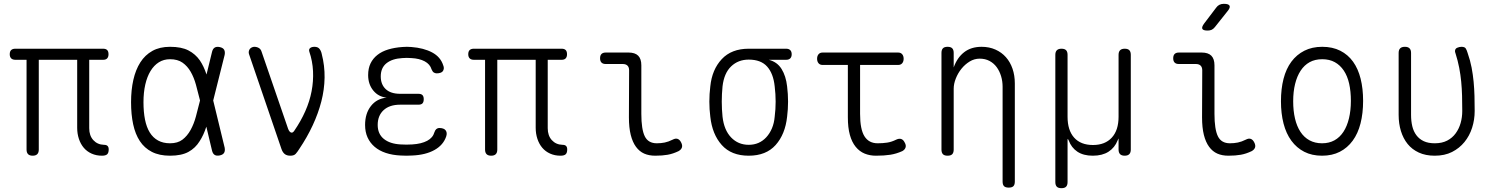

<svg xmlns="http://www.w3.org/2000/svg" viewBox="-20 -805 7840 1005"><path d="M514 10Q484 10 459.5 -1Q435 -12 418.5 -31.5Q402 -51 393 -78Q384 -105 384 -136V-492H183V-22Q183 -6 175 2Q167 10 151 10Q135 10 127 2Q119 -6 119 -22V-492H61Q46 -492 38.5 -499.5Q31 -507 31 -521Q31 -536 38.5 -543Q46 -550 60 -550H520Q534 -550 541 -543Q548 -536 548 -521Q548 -507 541 -499.5Q534 -492 520 -492H447V-134Q447 -95 468.5 -71.5Q490 -48 524 -47Q537 -47 543 -41Q549 -35 549 -23Q549 -5 541 2.5Q533 10 514 10Z M1156 -32Q1159 -15 1153 -5Q1147 5 1130.5 8.5Q1114 12 1104 6Q1094 0 1090 -16L1060 -142Q1046 -98 1025 -66Q1003 -30 966.5 -10Q930 10 870 10Q814 10 775 -10Q736 -30 712 -66.5Q688 -103 677 -154.5Q666 -206 666 -270Q666 -334 678 -387Q690 -440 714.5 -478.5Q739 -517 777.5 -538.5Q816 -560 870 -560Q930 -560 966.5 -541Q1003 -522 1026 -489Q1047 -458 1061 -415L1090 -534Q1094 -550 1104 -556Q1114 -562 1130.5 -558.5Q1147 -555 1153 -545Q1159 -535 1156 -518L1096 -279ZM1027 -279 1026 -283Q1016 -324 1005.5 -362Q995 -400 978 -429.5Q961 -459 935.5 -477Q910 -495 870 -495Q837 -495 811.5 -479Q786 -463 768 -433.5Q750 -404 740.5 -362.5Q731 -321 731 -270Q731 -219 739 -179Q747 -139 764 -111.5Q781 -84 807.5 -69.5Q834 -55 870 -55Q910 -55 935 -74Q960 -93 977.5 -124.5Q995 -156 1005.5 -195.5Q1016 -235 1026 -275Z M1453 -26 1283 -523Q1281 -530 1282.5 -537Q1284 -544 1288 -549Q1292 -554 1298.5 -557Q1305 -560 1311 -560Q1324 -560 1334.5 -554Q1345 -548 1349 -535L1488 -131Q1494 -115 1503 -111.5Q1512 -108 1520 -120Q1555 -171 1578 -223Q1601 -275 1611 -327.5Q1621 -380 1618.5 -432.5Q1616 -485 1599 -535Q1597 -542 1598.5 -546.5Q1600 -551 1604 -554Q1608 -557 1613.5 -558.5Q1619 -560 1626 -560Q1644 -560 1652.5 -549Q1661 -538 1664 -523Q1680 -461 1679 -398.5Q1678 -336 1662 -274Q1646 -212 1617 -149.5Q1588 -87 1547 -26Q1537 -10 1528 0Q1519 10 1500 10Q1481 10 1470 1Q1459 -8 1453 -26Z M2300 -463Q2304 -454 2303 -446Q2302 -438 2298 -432.5Q2294 -427 2285.5 -424Q2277 -421 2265 -421Q2261 -421 2257 -422.5Q2253 -424 2250 -426Q2247 -428 2244 -432.5Q2241 -437 2239 -442Q2231 -469 2203 -484Q2175 -499 2133 -501Q2121 -502 2109.5 -502Q2098 -502 2086 -501Q2033 -498 2003 -474Q1973 -450 1973 -405Q1973 -363 1999 -338.5Q2025 -314 2075 -314H2170Q2185 -314 2191.5 -307Q2198 -300 2198 -286Q2198 -271 2191.5 -264Q2185 -257 2170 -257H2074Q2019 -257 1988 -228.5Q1957 -200 1957 -151Q1957 -104 1989 -78Q2021 -52 2077 -49Q2092 -48 2107.5 -48Q2123 -48 2138 -49Q2186 -52 2216 -68Q2246 -84 2254 -113Q2256 -119 2258.5 -123Q2261 -127 2264 -129.5Q2267 -132 2271 -133.5Q2275 -135 2280 -135Q2291 -135 2299.5 -132Q2308 -129 2312.5 -123Q2317 -117 2318 -109.5Q2319 -102 2316 -92Q2301 -46 2254.5 -20Q2208 6 2138 9Q2123 10 2107.5 10Q2092 10 2077 9Q2034 7 1999.5 -4.5Q1965 -16 1941 -36.5Q1917 -57 1904 -85.5Q1891 -114 1891 -151Q1891 -211 1921.5 -250Q1952 -289 2004 -294Q1961 -298 1934 -331Q1907 -364 1907 -412Q1907 -447 1919.5 -473Q1932 -499 1955.5 -517.5Q1979 -536 2012 -546Q2045 -556 2086 -559Q2098 -560 2109.5 -560Q2121 -560 2133 -559Q2198 -554 2242 -530.5Q2286 -507 2300 -463Z M2914 10Q2884 10 2859.5 -1Q2835 -12 2818.5 -31.5Q2802 -51 2793 -78Q2784 -105 2784 -136V-492H2583V-22Q2583 -6 2575 2Q2567 10 2551 10Q2535 10 2527 2Q2519 -6 2519 -22V-492H2461Q2446 -492 2438.5 -499.5Q2431 -507 2431 -521Q2431 -536 2438.5 -543Q2446 -550 2460 -550H2920Q2934 -550 2941 -543Q2948 -536 2948 -521Q2948 -507 2941 -499.5Q2934 -492 2920 -492H2847V-134Q2847 -95 2868.5 -71.5Q2890 -48 2924 -47Q2937 -47 2943 -41Q2949 -35 2949 -23Q2949 -5 2941 2.5Q2933 10 2914 10Z M3337 -209Q3337 -128 3355 -91.5Q3373 -55 3418 -55Q3440 -55 3459.5 -59Q3479 -63 3501 -74Q3516 -82 3527 -78Q3538 -74 3545 -60Q3553 -45 3549.5 -33.5Q3546 -22 3532 -14Q3503 0 3475 5Q3447 10 3410 10Q3377 10 3352 -1Q3327 -12 3309 -36.5Q3291 -61 3281.5 -99Q3272 -137 3272 -191L3273 -437Q3273 -453 3264.5 -461.5Q3256 -470 3239 -470H3150Q3136 -470 3128.5 -477.5Q3121 -485 3121 -500Q3121 -515 3128.5 -522.5Q3136 -530 3151 -530H3270Q3304 -530 3320.5 -513.5Q3337 -497 3337 -463Z M4095 -492H4004Q4048 -481 4071 -444Q4094 -407 4100 -353Q4105 -313 4105 -273Q4105 -233 4100 -194Q4090 -102 4040 -46Q3990 10 3899 10Q3808 10 3758 -46Q3708 -102 3698 -194Q3693 -233 3693 -273Q3693 -313 3698 -353Q3707 -441 3758 -495.5Q3809 -550 3899 -550H4095Q4109 -550 4116.5 -542.5Q4124 -535 4124 -521Q4124 -507 4116.5 -499.5Q4109 -492 4095 -492ZM3899 -47Q3927 -47 3950 -57Q3973 -67 3991 -86.5Q4009 -106 4020.5 -133Q4032 -160 4035 -194Q4040 -233 4040 -273Q4040 -313 4035 -353Q4028 -420 3995.5 -456.5Q3963 -493 3899 -493Q3844 -493 3807 -457.5Q3770 -422 3762 -353Q3758 -313 3758 -273Q3758 -233 3762 -194Q3770 -124 3807 -85.5Q3844 -47 3899 -47Z M4681 -530Q4695 -530 4702.5 -521Q4710 -512 4710 -497.5Q4710 -483 4702.5 -474Q4695 -465 4681 -465H4482V-209Q4482 -128 4505 -91.5Q4528 -55 4574 -55Q4601 -55 4624 -58.5Q4647 -62 4671 -74Q4686 -81 4697 -77.5Q4708 -74 4715 -60Q4724 -45 4720 -33Q4716 -21 4703 -14Q4672 0 4640.5 5Q4609 10 4565 10Q4533 10 4506 -1Q4479 -12 4459 -36.5Q4439 -61 4428.5 -99Q4418 -137 4418 -191V-465H4286Q4272 -465 4264.5 -474Q4257 -483 4257 -497.5Q4257 -512 4264.5 -521Q4272 -530 4286 -530Z M4972 -341V-22Q4972 -6 4964.5 2Q4957 10 4940 10Q4923 10 4915.5 2Q4908 -6 4908 -22V-528Q4908 -544 4915.5 -552Q4923 -560 4940 -560Q4957 -560 4964.5 -552Q4972 -544 4972 -528V-452Q4990 -503 5026.5 -531.5Q5063 -560 5118 -560Q5158 -560 5190.5 -545.5Q5223 -531 5245.5 -505.5Q5268 -480 5280 -445Q5292 -410 5292 -368V145Q5292 162 5284.5 169.5Q5277 177 5260 177Q5243 177 5235.5 169.5Q5228 162 5228 145V-351Q5228 -380 5220 -406.5Q5212 -433 5197 -453.5Q5182 -474 5159.5 -486Q5137 -498 5108 -498Q5080 -498 5055.5 -483Q5031 -468 5012.5 -445Q4994 -422 4983 -394Q4972 -366 4972 -341Z M5536 180Q5519 180 5511.5 172Q5504 164 5504 148V-518Q5504 -534 5512 -542Q5520 -550 5536 -550Q5553 -550 5560.5 -542Q5568 -534 5568 -518V-194Q5568 -123 5602.5 -84.5Q5637 -46 5701 -46Q5764 -46 5799.5 -84.5Q5835 -123 5835 -194V-518Q5835 -534 5843 -542Q5851 -550 5867 -550Q5884 -550 5891.5 -542Q5899 -534 5899 -518V-22Q5899 -6 5891 2Q5883 10 5867 10Q5851 10 5843 2Q5835 -6 5835 -22V-69Q5835 -78 5835 -79Q5834 -79 5834 -79Q5834 -79 5830 -70Q5815 -32 5782.5 -11Q5750 10 5700 10Q5651 10 5619.5 -11Q5588 -32 5574 -70Q5570 -78 5569 -78Q5568 -78 5568 -69V148Q5568 164 5560.5 172Q5553 180 5536 180Z M6337 -209Q6337 -128 6355 -91.5Q6373 -55 6418 -55Q6440 -55 6459.5 -59Q6479 -63 6501 -74Q6516 -82 6527 -78Q6538 -74 6545 -60Q6553 -45 6549.5 -33.5Q6546 -22 6532 -14Q6503 0 6475 5Q6447 10 6410 10Q6377 10 6352 -1Q6327 -12 6309 -36.5Q6291 -61 6281.5 -99Q6272 -137 6272 -191L6273 -437Q6273 -453 6264.5 -461.5Q6256 -470 6239 -470H6150Q6136 -470 6128.5 -477.5Q6121 -485 6121 -500Q6121 -515 6128.5 -522.5Q6136 -530 6151 -530H6270Q6304 -530 6320.5 -513.5Q6337 -497 6337 -463ZM6339 -663Q6331 -653 6322 -649Q6313 -645 6301 -645Q6278 -645 6273.5 -654Q6269 -663 6283 -682L6346 -765Q6353 -775 6363 -780Q6373 -785 6386 -785Q6411 -785 6416 -775Q6421 -765 6405 -746Z M6900 10Q6847 10 6807 -10.5Q6767 -31 6739.5 -68.5Q6712 -106 6698.5 -158.5Q6685 -211 6685 -275Q6685 -340 6698.5 -392.5Q6712 -445 6739.5 -482Q6767 -519 6807.5 -539.5Q6848 -560 6901 -560Q6955 -560 6995.5 -539.5Q7036 -519 7062.5 -482Q7089 -445 7102 -393Q7115 -341 7115 -277Q7115 -212 7101.5 -159Q7088 -106 7060.5 -68.5Q7033 -31 6993 -10.5Q6953 10 6900 10ZM6900 -55Q6937 -55 6965 -70.5Q6993 -86 7012 -115Q7031 -144 7041 -185.5Q7051 -227 7051 -277Q7051 -327 7042 -367Q7033 -407 7014 -435.5Q6995 -464 6967 -479.5Q6939 -495 6901 -495Q6863 -495 6835 -479.5Q6807 -464 6788 -435Q6769 -406 6759 -365.5Q6749 -325 6749 -275Q6749 -225 6758.5 -184.5Q6768 -144 6787 -115Q6806 -86 6834.5 -70.5Q6863 -55 6900 -55Z M7301 -528Q7301 -544 7309 -552Q7317 -560 7334 -560Q7350 -560 7358 -552Q7366 -544 7366 -528V-204Q7366 -171 7372.5 -144Q7379 -117 7394 -97Q7409 -77 7432.5 -66Q7456 -55 7490 -55Q7528 -55 7555 -69Q7582 -83 7599.5 -107Q7617 -131 7625.5 -161Q7634 -191 7634 -224Q7634 -266 7633 -303.5Q7632 -341 7628.5 -377.5Q7625 -414 7618 -450.5Q7611 -487 7598 -528Q7597 -530 7596.5 -532.5Q7596 -535 7596 -537Q7596 -550 7607.5 -555Q7619 -560 7630 -560Q7647 -560 7652.5 -551Q7658 -542 7662 -528Q7676 -488 7683 -451Q7690 -414 7693.5 -377Q7697 -340 7698 -302.5Q7699 -265 7699 -224Q7699 -178 7685.5 -136Q7672 -94 7645.5 -61.5Q7619 -29 7580.5 -9.5Q7542 10 7490 10Q7442 10 7406.5 -6.5Q7371 -23 7348 -51.5Q7325 -80 7313 -119Q7301 -158 7301 -204Z"/></svg>

Font: Maple Mono ExtraLight
Style: Regular
Weight: 275
Monospace: yes
Designer: subframe7536
Version: Version 7.000